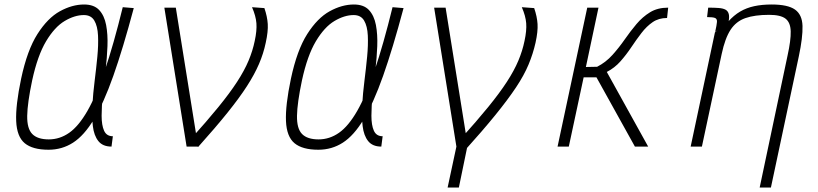

<svg xmlns="http://www.w3.org/2000/svg" viewBox="-20 -652 3640 854"><path d="M482 -46 476 0Q437 0 417.5 -24.5Q398 -49 393 -91Q388 -133 391 -185Q394 -237 401 -292.5Q408 -348 413 -400Q418 -452 416 -494Q414 -536 399.5 -560.5Q385 -585 353 -585Q312 -585 267.5 -558.5Q223 -532 185 -468.5Q147 -405 123 -294Q102 -194 101 -137Q100 -80 123.5 -56Q147 -32 197 -32Q246 -32 288 -61.5Q330 -91 369 -159Q408 -227 446.5 -340Q485 -453 526 -620L575 -616Q527 -436 484 -314.5Q441 -193 397.5 -121Q354 -49 305 -17.5Q256 14 196 14Q125 14 90 -15Q55 -44 52 -113.5Q49 -183 74 -302Q101 -429 146.5 -500.5Q192 -572 246.5 -602Q301 -632 354 -632Q398 -632 421 -607.5Q444 -583 452 -541Q460 -499 458 -447Q456 -395 449.5 -339Q443 -283 437.5 -231Q432 -179 432 -137Q432 -95 443 -70.5Q454 -46 482 -46Z M810 0 711 -618H762L860 -7L859 0ZM861 2 828 -33Q901 -114 951.5 -176Q1002 -238 1034.5 -288Q1067 -338 1085.5 -382Q1104 -426 1113 -470Q1123 -516 1120.5 -548.5Q1118 -581 1101 -620L1156 -616Q1169 -578 1171 -545Q1173 -512 1162 -462Q1152 -414 1132 -367.5Q1112 -321 1078.5 -269Q1045 -217 992 -151Q939 -85 861 2Z M1682 -46 1676 0Q1637 0 1617.5 -24.5Q1598 -49 1593 -91Q1588 -133 1591 -185Q1594 -237 1601 -292.5Q1608 -348 1613 -400Q1618 -452 1616 -494Q1614 -536 1599.5 -560.5Q1585 -585 1553 -585Q1512 -585 1467.5 -558.5Q1423 -532 1385 -468.5Q1347 -405 1323 -294Q1302 -194 1301 -137Q1300 -80 1323.5 -56Q1347 -32 1397 -32Q1446 -32 1488 -61.5Q1530 -91 1569 -159Q1608 -227 1646.5 -340Q1685 -453 1726 -620L1775 -616Q1727 -436 1684 -314.5Q1641 -193 1597.5 -121Q1554 -49 1505 -17.5Q1456 14 1396 14Q1325 14 1290 -15Q1255 -44 1252 -113.5Q1249 -183 1274 -302Q1301 -429 1346.5 -500.5Q1392 -572 1446.5 -602Q1501 -632 1554 -632Q1598 -632 1621 -607.5Q1644 -583 1652 -541Q1660 -499 1658 -447Q1656 -395 1649.5 -339Q1643 -283 1637.5 -231Q1632 -179 1632 -137Q1632 -95 1643 -70.5Q1654 -46 1682 -46Z M1971 182 2010 0 1911 -618H1962L2060 -7L2021 182ZM2044 21 2028 -33Q2101 -114 2151.5 -176Q2202 -238 2234.5 -288Q2267 -338 2285.5 -382Q2304 -426 2313 -470Q2323 -516 2320.5 -548.5Q2318 -581 2301 -620L2356 -616Q2369 -578 2371 -545Q2373 -512 2362 -462Q2351 -413 2331 -365Q2311 -317 2275 -263Q2239 -209 2183 -140Q2127 -71 2044 21Z M2460 0 2592 -618H2642L2586 -354L2636 -355Q2675 -375 2704.5 -408Q2734 -441 2759 -477Q2784 -513 2811 -545Q2838 -577 2871.5 -597.5Q2905 -618 2952 -618L2947 -572Q2910 -572 2883 -553.5Q2856 -535 2833 -505Q2810 -475 2788 -442Q2766 -409 2740 -379.5Q2714 -350 2679 -332L2863 0H2804L2633 -308H2576L2510 0Z M3359 182 3483 -405Q3498 -473 3497 -512.5Q3496 -552 3474 -569Q3452 -586 3401 -586Q3337 -586 3295.5 -571.5Q3254 -557 3229.5 -519.5Q3205 -482 3190 -412L3102 0H3052L3160 -508L3219 -556Q3244 -584 3272 -600.5Q3300 -617 3334.5 -624.5Q3369 -632 3412 -632Q3484 -632 3516 -609.5Q3548 -587 3549.5 -536.5Q3551 -486 3533 -401L3409 182ZM3161 -510Q3168 -541 3169 -554.5Q3170 -568 3160.5 -572Q3151 -576 3125 -576L3130 -618Q3157 -618 3176.5 -616.5Q3196 -615 3207 -609Q3218 -603 3221.5 -589.5Q3225 -576 3220 -552Z"/></svg>

Font: Victor Mono Thin
Style: Italic
Weight: 100
Italic angle: -12°
Monospace: yes
Designer: Rune Bjørnerås
Version: Version 1.561;gftools[0.9.30]